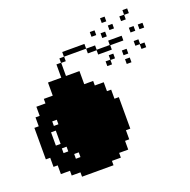

<svg xmlns="http://www.w3.org/2000/svg" viewBox="-128 -844 957 968"><g transform="rotate(-20 351.0 -360.0)"><path d="M436.5 -671.9Q445.3 -671.9 461.9 -671.9Q461.9 -663.1 461.9 -646.5Q453.1 -646.5 436.5 -646.5Q436.5 -655.3 436.5 -671.9ZM508.8 -719.7Q516.6 -719.7 533.2 -719.7Q533.2 -710.9 533.2 -694.3Q525.4 -694.3 508.8 -694.3Q508.8 -703.1 508.8 -719.7ZM533.2 -671.9Q541 -671.9 557.6 -671.9Q557.6 -664.1 557.6 -647.5Q549.8 -647.5 533.2 -647.5Q533.2 -655.3 533.2 -671.9ZM556.6 -529.3Q565.4 -529.3 582 -529.3Q582 -520.5 582 -503.9Q573.2 -503.9 556.6 -503.9Q556.6 -511.7 556.6 -529.3ZM556.6 -482.4Q565.4 -482.4 582 -482.4Q582 -473.6 582 -457Q573.2 -457 556.6 -457Q556.6 -465.8 556.6 -482.4ZM628.9 -694.3Q628.9 -686.5 628.9 -669.9Q621.1 -669.9 603.5 -669.9Q603.5 -678.7 603.5 -695.3Q612.3 -695.3 628.9 -695.3Q628.9 -703.1 628.9 -719.7Q637.7 -719.7 654.3 -719.7Q654.3 -710.9 654.3 -694.3Q645.5 -694.3 628.9 -694.3ZM654.3 -553.7Q654.3 -544.9 654.3 -528.3Q662.1 -528.3 677.7 -528.3Q677.7 -520.5 677.7 -502.9Q669.9 -502.9 652.3 -502.9Q652.3 -511.7 652.3 -528.3Q644.5 -528.3 628.9 -528.3Q628.9 -537.1 628.9 -553.7Q637.7 -553.7 654.3 -553.7ZM628.9 -625Q637.7 -625 654.3 -625Q654.3 -616.2 654.3 -599.6Q645.5 -599.6 628.9 -599.6Q628.9 -608.4 628.9 -625ZM676.8 -625Q684.6 -625 702.1 -625Q702.1 -616.2 702.1 -599.6Q693.4 -599.6 676.8 -599.6Q676.8 -608.4 676.8 -625ZM438.5 -313.5Q438.5 -313.5 438.5 -313.5Q446.3 -313.5 461.9 -313.5Q461.9 -257.8 461.9 -144.5Q454.1 -144.5 438.5 -144.5Q438.5 -127.9 438.5 -95.7Q430.7 -95.7 416 -95.7Q416 -80.1 416 -48.8Q399.4 -48.8 367.2 -48.8Q367.2 -40 367.2 -23.4Q351.6 -23.4 319.3 -23.4Q319.3 -15.6 319.3 0Q263.7 0 150.4 0Q150.4 -7.8 150.4 -23.4Q134.8 -23.4 103.5 -23.4Q103.5 -32.2 103.5 -48.8Q86.9 -48.8 54.7 -48.8Q54.7 -64.5 54.7 -95.7Q46.9 -95.7 32.2 -95.7Q32.2 -112.3 32.2 -144.5Q24.4 -144.5 8.8 -144.5Q8.8 -201.2 8.8 -313.5Q16.6 -313.5 32.2 -313.5Q32.2 -330.1 32.2 -361.3Q40 -361.3 54.7 -361.3Q54.7 -377.9 54.7 -410.2Q71.3 -410.2 103.5 -410.2Q103.5 -418 103.5 -434.6Q119.1 -434.6 151.4 -434.6Q151.4 -458 151.4 -504.9Q174.8 -504.9 222.7 -504.9Q222.7 -528.3 222.7 -576.2Q230.5 -576.2 247.1 -576.2Q247.1 -584 247.1 -599.6Q254.9 -599.6 271.5 -599.6Q271.5 -608.4 271.5 -625Q311.5 -625 390.6 -625Q390.6 -617.2 390.6 -599.6Q350.6 -599.6 272.5 -599.6Q272.5 -591.8 272.5 -575.2Q263.7 -575.2 248 -575.2Q248 -551.8 248 -504.9Q272.5 -504.9 320.3 -504.9Q320.3 -481.4 320.3 -434.6Q335.9 -434.6 368.2 -434.6Q368.2 -426.8 368.2 -410.2Q383.8 -410.2 416 -410.2Q416 -394.5 416 -362.3Q423.8 -362.3 438.5 -362.3Q438.5 -349.6 438.5 -337.9Q438.5 -326.2 438.5 -313.5ZM80.1 -192.4Q87.9 -192.4 105.5 -192.4Q105.5 -215.8 105.5 -263.7Q96.7 -263.7 80.1 -263.7Q80.1 -246.1 80.1 -228.5Q80.1 -210 80.1 -192.4ZM128.9 -143.6Q128.9 -152.3 128.9 -168.9Q120.1 -168.9 103.5 -168.9Q103.5 -161.1 103.5 -143.6Q110.4 -143.6 116.2 -143.6Q123 -143.6 128.9 -143.6ZM128.9 -289.1Q128.9 -296.9 128.9 -313.5Q121.1 -313.5 104.5 -313.5Q104.5 -305.7 104.5 -289.1Q110.4 -289.1 117.2 -289.1Q123 -289.1 128.9 -289.1ZM176.8 -95.7Q176.8 -104.5 176.8 -121.1Q168.9 -121.1 152.3 -121.1Q152.3 -112.3 152.3 -95.7Q158.2 -95.7 164.1 -95.7Q170.9 -95.7 176.8 -95.7ZM485.4 -647.5Q493.2 -647.5 509.8 -647.5Q509.8 -639.6 509.8 -622.1Q502 -622.1 485.4 -622.1Q485.4 -630.9 485.4 -647.5ZM486.3 -505.9Q486.3 -513.7 486.3 -529.3Q494.1 -529.3 510.7 -529.3Q510.7 -521.5 510.7 -503.9Q502.9 -503.9 486.3 -503.9Q486.3 -496.1 486.3 -480.5Q477.5 -480.5 460.9 -480.5Q460.9 -489.3 460.9 -505.9Q468.8 -505.9 486.3 -505.9ZM437.5 -550.8Q437.5 -558.6 437.5 -574.2Q421.9 -574.2 390.6 -574.2Q390.6 -583 390.6 -599.6Q406.2 -599.6 438.5 -599.6Q438.5 -591.8 438.5 -576.2Q461.9 -576.2 508.8 -576.2Q508.8 -584 508.8 -599.6Q533.2 -599.6 581.1 -599.6Q581.1 -591.8 581.1 -574.2Q557.6 -574.2 510.7 -574.2Q510.7 -566.4 510.7 -550.8Q486.3 -550.8 437.5 -550.8Z"/></g></svg>

Font: Bombita-font
Style: Regular
Weight: 400
Version: Version 1.0